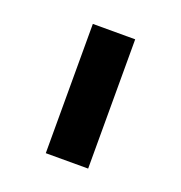

<svg xmlns="http://www.w3.org/2000/svg" viewBox="-72 -665 417 443"><g transform="rotate(20 137.0 -443.5)"><path d="M189 -601.6V-284.2H85V-601.6Z"/></g></svg>

Font: Arimo Medium
Style: Regular
Weight: 500
Designer: Steve Matteson
Foundry: Monotype Imaging Inc.
Version: Version 1.33